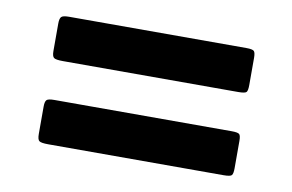

<svg xmlns="http://www.w3.org/2000/svg" viewBox="-44 -600 647 425"><g transform="rotate(10 280.0 -387.0)"><path d="M81 -530.5H479.5Q493.5 -530.5 496.8 -527Q500 -523.5 500 -512V-451Q500 -438.5 497 -435Q494 -431.5 478.5 -431.5H84.5Q68.5 -431.5 64.2 -434.8Q60 -438 60 -450V-511.5Q60 -522.5 63.5 -526.5Q67 -530.5 81 -530.5ZM81 -343.5H479.5Q493.5 -343.5 496.8 -340.2Q500 -337 500 -325.5V-264Q500 -252 497 -248.2Q494 -244.5 478.5 -244.5H84.5Q68.5 -244.5 64.2 -247.8Q60 -251 60 -263.5V-325Q60 -336 63.5 -339.8Q67 -343.5 81 -343.5Z"/></g></svg>

Font: Besley* Condensed Heavy
Style: Regular
Weight: 800
Width: 3
Designer: Owen Earl
Foundry: indestructible type*
Version: Version 3.000; ttfautohint (v1.8.3)